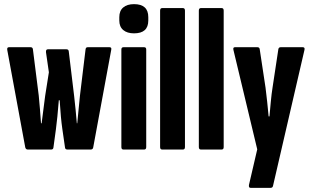

<svg xmlns="http://www.w3.org/2000/svg" viewBox="-20 -722 1503 927"><path d="M114 0Q105 0 102 -10L15 -481Q13 -494 23 -494H128Q138 -494 139 -483L167 -261Q170 -228 173 -194Q176 -160 178 -127H181Q185 -160 189.5 -193Q194 -226 198 -259L216 -373L202 -470Q201 -484 211 -484H301Q311 -484 312 -474L338 -258Q342 -225 345 -192.5Q348 -160 351 -127H353Q356 -160 359.5 -194Q363 -228 366 -260L393 -483Q394 -494 403 -494H509Q520 -494 517 -481L430 -10Q428 0 418 0H306Q295 0 294 -9L281 -99Q277 -127 274 -159Q271 -191 268 -238H264Q260 -191 257 -159Q254 -127 250 -98L238 -10Q237 0 227 0Z M576 0Q566 0 566 -12V-483Q566 -494 576 -494H676Q686 -494 686 -483V-12Q686 0 676 0ZM627 -561Q594 -561 575 -577Q556 -593 556 -623V-639Q556 -670 575 -686Q594 -702 627 -702Q696 -702 696 -639V-623Q696 -561 627 -561Z M763 0Q753 0 753 -12V-671Q753 -683 763 -683H863Q873 -683 873 -671V-12Q873 0 863 0Z M950 0Q940 0 940 -12V-671Q940 -683 950 -683H1050Q1060 -683 1060 -671V-12Q1060 0 1050 0Z M1190 185Q1180 185 1182 171L1222 -1L1107 -481Q1104 -494 1114 -494H1223Q1233 -494 1234 -484L1262 -299Q1266 -268 1270 -230.5Q1274 -193 1277 -160H1281Q1284 -193 1287.5 -231Q1291 -269 1296 -300L1324 -485Q1326 -494 1335 -494H1442Q1453 -494 1450 -481L1298 176Q1296 185 1286 185Z"/></svg>

Font: Sofia Sans Extra Condensed ExtraBold
Style: Regular
Weight: 800
Designer: Botio Nikoltchev, Ani Petrova
Foundry: lettersoup
Version: Version 4.101; ttfautohint (v1.8.4.7-5d5b)